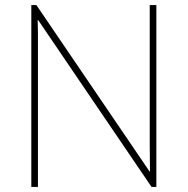

<svg xmlns="http://www.w3.org/2000/svg" viewBox="-20 -734 738 754"><path d="M594 0H575L130 -655H128Q129 -626 129 -601Q129 -576 129 -552.5Q129 -529 129 -502V0H103V-714H123L567 -61H569Q569 -86 568.5 -112Q568 -138 568 -163Q568 -188 568 -211V-714H594Z"/></svg>

Font: Noto Sans Armenian Thin
Style: Regular
Weight: 250
Version: Version 2.007